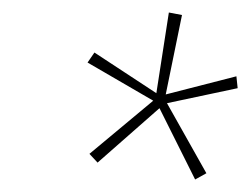

<svg xmlns="http://www.w3.org/2000/svg" viewBox="-20 -777 400 307"><path d="M292 -490 235 -604 136 -517 123 -531 225 -616 120 -677 131 -693 230 -628 250 -757 271 -753 245 -626 358 -655 360 -636 247 -612 310 -500Z"/></svg>

Font: Noto Sans Display Condensed Thin
Style: Italic
Weight: 250
Width: 3
Italic angle: -12°
Designer: Monotype Design Team
Foundry: Monotype Imaging Inc.
Version: Version 1.900